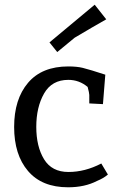

<svg xmlns="http://www.w3.org/2000/svg" viewBox="-20 -785 523 815"><path d="M410 -91 438 -44Q419 -28 392 -17Q340 10 269 10Q158 10 99 -59Q40 -128 40 -246Q40 -364 99 -433.5Q158 -503 270 -503Q306 -503 331 -497Q363 -489 427 -468L417 -343L359 -346V-382Q359 -390 352 -416Q316 -446 270 -446Q200 -446 167 -388Q134 -330 134 -246.5Q134 -163 167 -109Q200 -55 270.5 -55Q341 -55 410 -91ZM382 -765 431 -703Q381 -675 370 -668L297 -625L223 -564L190 -605Z"/></svg>

Font: Andada
Style: Regular
Weight: 400
Designer: Carolina Giovagnoli
Foundry: Carolina Giovagnoli
Version: Version 1.002